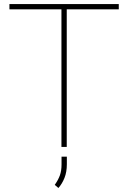

<svg xmlns="http://www.w3.org/2000/svg" viewBox="-20 -731 638 955"><path d="M570.8 -710.9V-684.6H312V0H285.6V-684.6H26.9V-710.9ZM312.5 48.3V85.9Q312.5 124.5 300.8 153.8Q289.1 183.1 270.5 204.1L252.4 188.5Q269.5 164.1 277.8 141.4Q286.1 118.7 286.1 86.9V48.3Z"/></svg>

Font: Vazirmatn FD Thin
Style: Regular
Weight: 100
Designer: Saber Rastikerdar
Foundry: Saber Rastikerdar
Version: Version 33.003